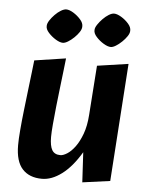

<svg xmlns="http://www.w3.org/2000/svg" viewBox="-50 -698 583 755"><g transform="rotate(5 241.5 -321.0)"><path d="M303.1 14.9 296.5 -103.4Q261.5 -44.5 221.8 -14.8Q182.2 14.9 143.7 14.9Q93.6 14.9 66.3 -15Q38.9 -44.8 38.9 -108.9Q38.9 -132.9 42 -169.1Q45 -205.3 49.8 -246.7Q54.5 -288.1 59.3 -328.2Q64.1 -368.4 67.8 -399.8Q71.6 -431.3 73.1 -446.3L197 -465Q195.4 -451 191.9 -420.3Q188.4 -389.7 183.8 -351.3Q179.3 -312.9 175 -274Q170.8 -235.1 168 -202.6Q165.2 -170.2 165.2 -152.2Q165.2 -117 174.9 -100.6Q184.6 -84.1 207.7 -84.1Q219 -84.1 234.6 -94Q250.2 -103.9 265.3 -124.3Q280.4 -144.7 292.1 -176.2Q303.7 -207.7 306.7 -250.8L320.7 -446.9L443.7 -464.9L412.1 0ZM179.1 -525Q167.1 -525 150.7 -535Q134.2 -545.1 121.6 -559.1Q109.1 -573 110.1 -585.9Q110.1 -595.1 117.8 -607.2Q125.5 -619.3 136.9 -630.9Q148.2 -642.5 160.3 -649.8Q172.5 -657 181.3 -657Q193.2 -657 209.4 -647.2Q225.6 -637.3 238.1 -623.1Q250.7 -608.9 249.7 -594.9Q249.7 -585.2 242 -573.4Q234.2 -561.6 222.6 -550.5Q211 -539.4 199.2 -532.2Q187.3 -525 179.1 -525ZM368.2 -525Q356.3 -525 339.6 -535Q322.9 -545.1 310.4 -559.1Q297.8 -573 298.8 -585.9Q298.8 -595.1 306.8 -607.2Q314.7 -619.3 326.1 -630.9Q337.4 -642.5 349.3 -649.8Q361.2 -657 370 -657Q381.9 -657 398.3 -647.2Q414.8 -637.3 427.3 -623.1Q439.9 -608.9 438.9 -594.9Q438.9 -585.2 430.9 -573.4Q423 -561.6 411.4 -550.5Q399.8 -539.4 388.1 -532.2Q376.5 -525 368.2 -525Z"/></g></svg>

Font: Ancizar Sans Thin
Style: Italic
Weight: 100
Italic angle: -4°
Designer: Cesar Puertas, Viviana Monsalve, Julian Moncada, Julian Prieto, Jose Castro, Mariel Hernandez, Felipe Aragon, Sara Alarc
Version: Version 8.100